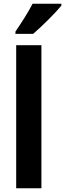

<svg xmlns="http://www.w3.org/2000/svg" viewBox="-20 -1000 346 1020"><path d="M306 -970V-980H153C130 -935 95 -881 62 -832V-820H156C203 -860 276 -933 306 -970ZM200 0V-760H66V0Z"/></svg>

Font: Noto Sans Telugu Condensed
Style: Bold
Weight: 700
Width: 3
Designer: Jelle Bosma - Monotype Design Team
Foundry: Monotype Imaging Inc.
Version: Version 2.005